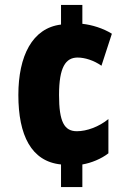

<svg xmlns="http://www.w3.org/2000/svg" viewBox="-20 -744 535 774"><path d="M312 -648V-724H226V-645C110 -631 54 -518 54 -361C54 -199 106 -93 226 -81V10H312V-81C348 -87 389 -104 417 -126V-264C379 -233 330 -215 290 -215C239 -215 218 -253 218 -361C218 -474 245 -512 293 -512C321 -512 358 -501 389 -479L431 -608C396 -630 350 -644 312 -648Z"/></svg>

Font: Noto Sans Myanmar UI ExtraCondensed Black
Style: Regular
Weight: 900
Width: 2
Designer: Monotype Design Team
Foundry: Monotype Imaging Inc.
Version: Version 2.103